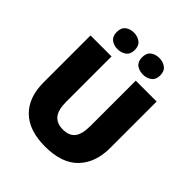

<svg xmlns="http://www.w3.org/2000/svg" viewBox="-249 -1087 1255 1255"><g transform="rotate(45 378.5 -459.0)"><path d="M684 -284Q684 -149 607.5 -69.5Q531 10 376 10Q228 10 150.5 -65.5Q73 -141 73 -280V-714H267V-295Q267 -219 295.5 -185Q324 -151 379 -151Q438 -151 464.5 -185.5Q491 -220 491 -296V-714H684ZM178 -851Q178 -891 202 -909.5Q226 -928 261 -928Q295 -928 320 -909.5Q345 -891 345 -851Q345 -812 320 -793.5Q295 -775 261 -775Q226 -775 202 -793.5Q178 -812 178 -851ZM412 -851Q412 -891 436 -909.5Q460 -928 496 -928Q530 -928 555 -909.5Q580 -891 580 -851Q580 -812 555 -793.5Q530 -775 496 -775Q460 -775 436 -793.5Q412 -812 412 -851Z"/></g></svg>

Font: Noto Sans Gurmukhi UI Black
Style: Regular
Weight: 900
Designer: Jelle Bosma - Monotype Design Team
Foundry: Monotype Imaging Inc.
Version: Version 2.004; ttfautohint (v1.8.4.7-5d5b)